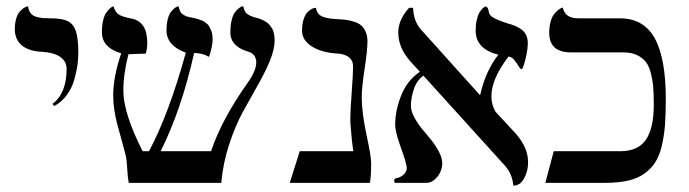

<svg xmlns="http://www.w3.org/2000/svg" viewBox="-20 -579 2182 608"><path d="M151.9 -243.2 146 -250Q190.9 -283.2 190.9 -360.8Q190.9 -385.3 169.9 -399.4Q149.4 -413.1 111.8 -415Q70.8 -417 48.8 -435.5Q26.9 -454.1 26.9 -486.8Q26.9 -505.4 31.2 -519.8Q35.6 -534.2 41.7 -541.3Q47.9 -548.3 54 -552.7Q60.1 -557.1 64.5 -558.1L68.8 -559.1Q70.8 -545.4 77.1 -537.1Q83.5 -528.8 95.5 -525.6Q107.4 -522.5 116 -521.7Q124.5 -521 140.1 -521Q176.3 -521 194.3 -512.2Q212.4 -503.4 220.2 -480.5Q228 -457.5 228 -411.1Q228 -392.1 225.1 -371.6Q222.2 -351.1 214.8 -325.4Q207.5 -299.8 191.2 -277.6Q174.8 -255.4 151.9 -243.2Z M849.6 -452.1Q849.6 -421.9 834 -384.8Q818.4 -347.7 795.4 -307.6L748.5 -223.6Q724.6 -179.7 705.3 -120.4Q686 -61 680.7 0H387.7Q384.3 -17.1 382.8 -45.4Q381.3 -73.7 378.4 -85.9L363.8 -140.1L350.1 -190.4Q345.7 -207 342 -230.7Q338.4 -254.4 338.4 -275.9Q338.4 -335 363.8 -410.2Q302.7 -428.2 302.7 -477.1Q302.7 -497.6 306.4 -513.7Q310.1 -529.8 315.7 -537.8Q321.3 -545.9 326.7 -551Q332 -556.2 335.9 -557.6L339.4 -559.1Q344.7 -541 355.5 -533.4Q366.2 -525.9 397.5 -520Q446.3 -509.8 446.3 -443.8Q446.3 -423.8 441.4 -409.2Q426.8 -409.2 410.4 -408.2Q394 -407.2 386.7 -407.2Q370.6 -344.7 370.6 -292Q370.6 -220.7 431.6 -100.1H451.7Q514.2 -216.3 568.4 -412.1Q507.3 -434.6 507.3 -482.9Q507.3 -502.9 511.2 -518.1Q515.1 -533.2 520.8 -540.5Q526.4 -547.9 532 -552.5Q537.6 -557.1 541.5 -558.1L545.4 -559.1Q547.4 -549.8 550.5 -543.2Q553.7 -536.6 559.8 -533Q565.9 -529.3 568.4 -528.1Q570.8 -526.9 579.8 -524.9Q588.9 -522.9 589.4 -522.9Q589.8 -522.9 597.9 -521Q606 -519 607.7 -518.3Q609.4 -517.6 616.7 -515.1Q624 -512.7 626.5 -510.5Q628.9 -508.3 634.5 -504.4Q640.1 -500.5 642.3 -495.6Q644.5 -490.7 647.7 -484.6Q650.9 -478.5 652.1 -470.2Q653.3 -461.9 653.3 -452.1Q653.3 -442.4 649.4 -425Q645.5 -407.7 641.6 -398.9Q622.1 -411.1 594.7 -411.1Q554.7 -232.4 488.8 -100.1H648.4Q681.2 -199.7 765.6 -318.8Q791.5 -355.5 791.5 -381.8Q791.5 -387.2 790.3 -391.6Q789.1 -396 787.6 -399.2Q786.1 -402.3 783.2 -405.3Q780.3 -408.2 778.3 -409.7Q776.4 -411.1 772.7 -412.8Q769 -414.6 767.3 -415Q765.6 -415.5 762.2 -416.7Q758.8 -418 758.3 -418Q709.5 -435.1 709.5 -476.1Q709.5 -498.5 713.6 -515.4Q717.8 -532.2 723.9 -540Q730 -547.9 736.1 -552.7Q742.2 -557.6 746.1 -558.6L750.5 -559.1Q751.5 -552.2 753.9 -547.1Q756.3 -542 758.8 -538.8Q761.2 -535.6 766.1 -532.7Q771 -529.8 773.4 -528.8L782.2 -525.4Q788.6 -523.4 790.5 -522.9Q791 -522.9 795.9 -521.5L802.7 -519.5Q804.7 -518.6 809.8 -516.4Q814.9 -514.2 817.9 -512.5Q820.8 -510.7 825.7 -507.3Q830.6 -503.9 833.3 -500.5Q835.9 -497.1 839.6 -491.9Q843.3 -486.8 845.2 -481Q847.2 -475.1 848.4 -467.8Q849.6 -460.4 849.6 -452.1Z M1125.5 -272Q1125.5 -222.2 1140.4 -153.1Q1155.3 -84 1155.3 -63Q1155.3 -19 1151.4 0H897.5L929.2 -100.1H1099.1Q1093.8 -130.9 1090.3 -181.2Q1089.4 -188 1089.4 -204.1Q1089.4 -230.5 1093.8 -287.8Q1098.1 -345.2 1098.1 -369.1Q1098.1 -387.2 1085.2 -397.5Q1072.3 -407.7 1051.3 -409.2Q998.5 -412.1 967.5 -431.9Q936.5 -451.7 936.5 -481.9Q936.5 -502 941.2 -516.8Q945.8 -531.7 952.1 -538.6Q958.5 -545.4 964.8 -549.3Q971.2 -553.2 976.1 -553.7L980.5 -554.2Q982.4 -542.5 989 -534.9Q995.6 -527.3 1007.6 -524.2Q1019.5 -521 1027.3 -520Q1035.2 -519 1050.3 -518.1Q1066.4 -517.6 1077.9 -515.9Q1089.4 -514.2 1102.5 -509.8Q1115.7 -505.4 1124 -498.3Q1132.3 -491.2 1137.9 -478.5Q1143.6 -465.8 1143.6 -448.2Q1143.6 -419.9 1134.5 -360.6Q1125.5 -301.3 1125.5 -272Z M1651.4 -441.9Q1651.4 -427.7 1647.5 -407.7Q1643.6 -387.7 1638.9 -373.8Q1634.3 -359.9 1632.3 -359.9Q1627.9 -359.9 1622.3 -369.4Q1616.7 -378.9 1608.6 -388.9Q1600.6 -398.9 1590.3 -399.9Q1536.1 -329.1 1536.1 -273.9Q1536.1 -248.5 1548.8 -225.6L1614.3 -154.8Q1652.3 -110.8 1652.3 -64.9Q1652.3 -38.1 1639.9 -14.6Q1627.4 8.8 1605.5 8.8Q1602.5 -27.8 1579.1 -54.2L1320.8 -339.4Q1300.3 -325.2 1290.8 -297.4Q1281.2 -269.5 1281.2 -244.1Q1281.2 -227.5 1291.5 -208.3Q1301.8 -189 1316.4 -170.9L1345.7 -135.7Q1359.9 -117.7 1370.1 -98.1Q1380.4 -78.6 1380.4 -62Q1380.4 -38.1 1364.7 -19Q1349.1 0 1331.1 0H1230.5Q1228 -4.9 1228 -5.9Q1228 -13.2 1235.4 -15.1Q1247.6 -16.6 1257.8 -25.9Q1268.1 -35.2 1268.1 -46.9Q1268.1 -60.1 1249.8 -110.6Q1231.4 -161.1 1231.4 -184.1Q1231.4 -229 1250.5 -276.9Q1269.5 -324.7 1309.6 -351.6L1279.3 -384.8Q1241.2 -428.7 1241.2 -475.1Q1241.2 -517.1 1275.4 -554.2H1288.1Q1289.6 -511.7 1313.5 -484.9L1499 -278.8L1500.5 -277.8Q1517.6 -354.5 1558.1 -405.8Q1486.3 -423.8 1486.3 -481.9Q1486.3 -501 1489.7 -516.1Q1493.2 -531.2 1498 -539.1Q1502.9 -546.9 1507.6 -551.8Q1512.2 -556.6 1515.6 -557.6L1519 -559.1Q1524.4 -555.2 1525.9 -550Q1527.3 -544.9 1528.1 -540.5Q1528.8 -536.1 1532.7 -530.8Q1536.6 -525.4 1550.3 -518.8Q1564 -512.2 1587.4 -504.9Q1600.1 -501.5 1608.9 -498Q1617.7 -494.6 1628.7 -487.5Q1639.6 -480.5 1645.5 -469Q1651.4 -457.5 1651.4 -441.9Z M2050.3 -248Q2050.3 -279.8 2048.6 -301.8Q2046.9 -323.7 2041.3 -346.4Q2035.6 -369.1 2025.4 -382.6Q2015.1 -396 1997.3 -404.5Q1979.5 -413.1 1954.1 -413.1H1788.1Q1719.2 -413.1 1719.2 -475.1Q1719.2 -495.1 1723.6 -510.5Q1728 -525.9 1734.4 -533.9Q1740.7 -542 1747.1 -547.1Q1753.4 -552.2 1757.8 -553.7L1762.2 -555.2Q1769.5 -521 1810.1 -521H1942.4Q2018.6 -521 2053.5 -457.5Q2088.4 -394 2088.4 -265.1Q2088.4 -216.8 2085.7 -182.4Q2083 -147.9 2075.4 -116.2Q2067.9 -84.5 2054.4 -64.2Q2041 -43.9 2019.8 -28.8Q1998.5 -13.7 1968 -6.8Q1937.5 0 1896 0H1707L1733.4 -100.1H1943.4Q2000.5 -100.1 2025.4 -136.5Q2050.3 -172.9 2050.3 -248Z"/></svg>

Font: Linux Libertine G
Style: Regular
Weight: 400
Designer: Philipp H. Poll
Foundry: Philipp H. Poll
Version: Version 4.7.5